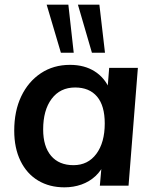

<svg xmlns="http://www.w3.org/2000/svg" viewBox="-20 -796 659 823"><path d="M256 7Q192 7 143.5 -22Q95 -51 68 -106Q41 -161 41 -236Q41 -320 71 -383Q101 -446 155 -482Q209 -518 280 -518Q342 -518 386 -490Q430 -462 451 -411L439 -392L448 -505H571L531 0H408L418 -114L428 -98Q415 -65 389 -41Q363 -17 329 -5Q295 7 256 7ZM295 -88Q357 -88 393 -136.5Q429 -185 429 -267Q429 -343 396 -382Q363 -421 302 -421Q238 -421 201.5 -372.5Q165 -324 165 -241Q165 -168 199 -128Q233 -88 295 -88ZM374 -570 314 -776H406L430 -570ZM241 -570 180 -776H273L296 -570Z"/></svg>

Font: Muli
Style: Bold Italic
Weight: 700
Italic angle: -4.541°
Designer: Vernon Adams
Foundry: Vernon Adams
Version: Version 2.100; ttfautohint (v1.8.1.43-b0c9)